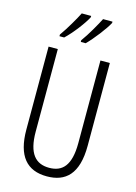

<svg xmlns="http://www.w3.org/2000/svg" viewBox="-140 -1021 784 1105"><g transform="rotate(15 252.0 -469.0)"><path d="M388 -940V-948H332C316 -916 274 -841 242 -798V-788H271C309 -825 369 -903 388 -940ZM261 -940V-948H205C188 -914 148 -844 115 -798V-788H143C186 -828 242 -902 261 -940ZM435 -221V-714H379V-222C379 -87 331 -41 253 -41C172 -41 125 -92 125 -222V-714H70V-220C70 -62 134 10 253 10C364 10 435 -52 435 -221Z"/></g></svg>

Font: Noto Sans Gujarati UI ExtraCondensed Light
Style: Regular
Weight: 300
Width: 2
Designer: Jelle Bosma - Monotype Design Team, Universal Thirst
Foundry: Monotype Imaging Inc.
Version: Version 2.106